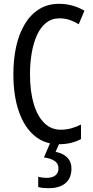

<svg xmlns="http://www.w3.org/2000/svg" viewBox="-20 -745 486 1005"><path d="M292 -649Q251 -649 221.5 -625.5Q192 -602 173.5 -561Q155 -520 146 -467.5Q137 -415 137 -357Q137 -267 156.5 -201.5Q176 -136 212 -101Q248 -66 297 -66Q327 -66 353.5 -73.5Q380 -81 404 -93V-17Q380 -4 351 3Q322 10 287 10Q214 10 161 -34Q108 -78 79 -160.5Q50 -243 50 -358Q50 -434 64.5 -500.5Q79 -567 109 -617.5Q139 -668 184 -696.5Q229 -725 289 -725Q325 -725 358 -716Q391 -707 422 -689L392 -618Q370 -632 345 -640.5Q320 -649 292 -649ZM354 137Q354 187 323 213.5Q292 240 236 240Q218 240 204 238.5Q190 237 180 234V180Q190 183 201 184.5Q212 186 223 186Q255 186 270.5 172.5Q286 159 286 137Q286 111 266 97.5Q246 84 210 79L244 0H293L271 50Q298 55 316.5 67Q335 79 344.5 96.5Q354 114 354 137Z"/></svg>

Font: Noto Sans Devanagari ExtraCondensed
Style: Regular
Weight: 400
Width: 2
Designer: Jelle Bosma - Monotype Design Team
Foundry: Monotype Imaging Inc.
Version: Version 2.006